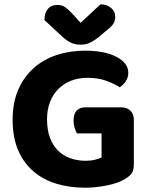

<svg xmlns="http://www.w3.org/2000/svg" viewBox="-20 -861 699 898"><path d="M606 -92Q606 -63 595 -49Q584 -35 560 -21Q546 -13 526 -6Q506 1 481.5 6Q457 11 430.5 14Q404 17 378 17Q306 17 244.5 -1.5Q183 -20 137 -59Q91 -98 65 -158Q39 -218 39 -302Q39 -381 65.5 -441.5Q92 -502 137.5 -542.5Q183 -583 244.5 -603.5Q306 -624 377 -624Q470 -624 525 -595Q580 -566 580 -521Q580 -498 568 -480.5Q556 -463 540 -453Q515 -469 477.5 -483Q440 -497 389 -497Q347 -497 312.5 -483.5Q278 -470 253 -445Q228 -420 214 -384Q200 -348 200 -303Q200 -254 213.5 -217.5Q227 -181 251 -157Q275 -133 308.5 -121Q342 -109 381 -109Q405 -109 424.5 -114Q444 -119 455 -124V-237H340Q334 -247 329 -263Q324 -279 324 -297Q324 -329 339 -344Q354 -359 378 -359H546Q574 -359 590 -343.5Q606 -328 606 -300ZM357 -754Q380 -775 404 -798Q428 -821 451 -841Q480 -840 499.5 -824Q519 -808 519 -783Q519 -763 509.5 -749Q500 -735 475 -716L441 -687Q415 -667 397 -659.5Q379 -652 357 -652Q330 -652 309.5 -662.5Q289 -673 271 -690L188 -767Q188 -801 204 -819.5Q220 -838 249 -838Q268 -838 283.5 -828Q299 -818 325 -790Z"/></svg>

Font: Baloo 2
Style: Bold
Weight: 700
Designer: Sarang Kulkarni and Ek Type
Foundry: Ek Type
Version: Version 1.640;hotconv 1.0.111;makeotfexe 2.5.65597; ttfautoh